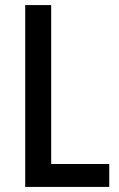

<svg xmlns="http://www.w3.org/2000/svg" viewBox="-20 -734 469 754"><path d="M79 0H409V-90H181V-714H79Z"/></svg>

Font: Noto Sans Kannada Condensed Medium
Style: Regular
Weight: 500
Width: 3
Designer: Jelle Bosma - Monotype Design Team
Foundry: Monotype Imaging Inc.
Version: Version 2.005